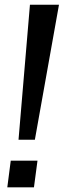

<svg xmlns="http://www.w3.org/2000/svg" viewBox="-20 -800 274 820"><path d="M107.9 -779.8H231.9L128.9 -203.1H59.1ZM140.1 -113.8 125 0H11.2L25.9 -113.8Z"/></svg>

Font: Cooper Hewitt
Style: Medium Italic
Weight: 708
Designer: Village Type and Design LLC
Foundry: Cooper Hewitt Smithsonian Design Museum
Version: 1.000